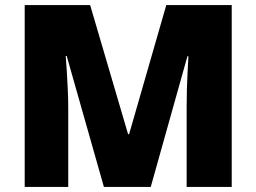

<svg xmlns="http://www.w3.org/2000/svg" viewBox="-20 -734 1007 754"><path d="M388 0 242 -514H238Q240 -494 242 -460Q244 -426 246 -386.5Q248 -347 248 -310V0H77V-714H334L483 -207H487L633 -714H890V0H713V-313Q713 -347 714 -385.5Q715 -424 717 -458.5Q719 -493 720 -513H716L572 0Z"/></svg>

Font: Noto Sans Armenian Black
Style: Regular
Weight: 900
Version: Version 2.007